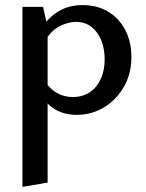

<svg xmlns="http://www.w3.org/2000/svg" viewBox="-20 -445 575 754"><path d="M281 6Q227 6 188.5 -20.5Q150 -47 132 -96L156 -127Q175 -96 203.5 -80Q232 -64 265 -64Q304 -64 332 -82.5Q360 -101 375.5 -134.5Q391 -168 391 -212Q391 -253 378 -286Q365 -319 339.5 -339Q314 -359 279 -359Q248 -359 215 -342.5Q182 -326 157 -285L123 -303Q157 -365 201 -395Q245 -425 304 -425Q363 -425 406 -398.5Q449 -372 472.5 -326Q496 -280 496 -221Q496 -156 467 -105Q438 -54 389.5 -24Q341 6 281 6ZM68 289V-418H149L167 -339V272Z"/></svg>

Font: Ysabeau Office SemiBold
Style: Regular
Weight: 600
Designer: Christian Thalmann (Catharsis Fonts)
Version: Version 2.001;gftools[0.9.30]; featfreeze: tnum,lnum,ss02